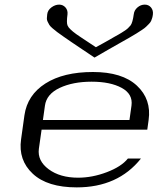

<svg xmlns="http://www.w3.org/2000/svg" viewBox="-20 -812 706 832"><path d="M618.2 -250H160.2L148.4 -167Q141.6 -115.2 190.9 -78.6Q240.2 -42 318.4 -42Q379.9 -42 442.9 -65.9Q505.9 -89.8 534.2 -125H590.8Q491.2 0 312.5 0Q185.5 0 122.1 -59.1Q58.6 -118.2 71.3 -208L85.9 -312.5Q98.6 -400.4 176.8 -450.2Q254.9 -500 382.8 -500Q509.8 -500 573.2 -440.9Q636.7 -381.8 624 -292ZM166 -292H541L549.8 -354.5Q556.6 -404.3 507.3 -431.2Q458 -458 377 -458Q295.9 -458 238.8 -431.2Q181.6 -404.3 174.8 -354.5ZM389.6 -562.5Q363.3 -580.1 335 -599.1Q306.6 -618.2 290 -629.4Q273.4 -640.6 255.4 -653.3Q237.3 -666 228 -672.9Q218.8 -679.7 208 -689Q197.3 -698.2 193.8 -704.1Q190.4 -710 186.5 -717.8Q182.6 -725.6 183.1 -732.9Q183.6 -740.2 184.6 -750Q186.5 -767.6 202.6 -779.8Q218.8 -792 236.3 -792Q252.9 -792 263.7 -779.8Q274.4 -767.6 272.5 -750Q267.6 -713.9 272.5 -702.1Q275.4 -696.3 277.8 -692.9Q280.3 -689.5 286.1 -684.1Q292 -678.7 295.9 -675.3Q299.8 -671.9 310.5 -664.1Q321.3 -656.2 330.6 -650.4Q339.8 -644.5 359.4 -631.3Q378.9 -618.2 395.5 -607.4Q410.2 -615.2 427.7 -625Q445.3 -634.8 454.6 -640.1Q463.9 -645.5 475.6 -652.3Q487.3 -659.2 493.2 -662.1Q499 -665 506.3 -669.9Q513.7 -674.8 517.6 -677.2Q521.5 -679.7 526.4 -683.1Q531.2 -686.5 534.2 -689.5Q537.1 -692.4 539.6 -695.3Q542 -698.2 545.9 -702.1Q554.7 -713.9 559.6 -750Q561.5 -767.6 575.7 -779.8Q589.8 -792 607.4 -792Q624 -792 634.3 -779.8Q644.5 -767.6 642.6 -750Q641.6 -741.2 639.6 -734.4Q637.7 -727.5 634.8 -721.2Q631.8 -714.8 625.5 -708.5Q619.1 -702.1 613.3 -696.3Q607.4 -690.4 594.7 -682.1Q582 -673.8 571.3 -667Q560.5 -660.2 539.1 -647.9Q517.6 -635.7 499.5 -625.5Q481.4 -615.2 449.7 -597.2Q418 -579.1 389.6 -562.5Z"/></svg>

Font: okolaks
Style: RegularItalic
Weight: 500
Italic angle: -8°
Version: Version 000.6.0